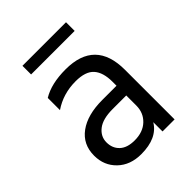

<svg xmlns="http://www.w3.org/2000/svg" viewBox="-193 -770 879 879"><g transform="rotate(-45 246.0 -330.5)"><path d="M228 -61Q282 -61 314 -91.5Q346 -122 346 -169V-234H258Q194 -234 162 -209Q130 -184 130 -146Q130 -108 155 -84.5Q180 -61 228 -61ZM347 -60Q308 5 205 5Q134 5 90.5 -37Q47 -79 47 -143Q47 -216 102.5 -256.5Q158 -297 254 -297H346V-323Q346 -383 319 -413.5Q292 -444 228 -444Q147 -444 84 -401V-480Q141 -515 234 -515Q425 -515 425 -321V0H347ZM388 -610H106V-666H388Z"/></g></svg>

Font: Hind Madurai
Style: Regular
Weight: 400
Designer: Jyotish Sonowal
Foundry: Indian Type Foundry
Version: Version 1.001;PS 1.0;hotconv 1.0.86;makeotf.lib2.5.63406; tt